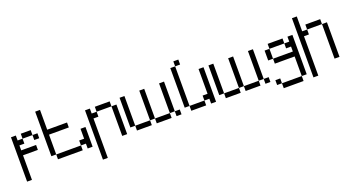

<svg xmlns="http://www.w3.org/2000/svg" viewBox="-32 -531 1647 890"><g transform="rotate(-20 791.5 -86.0)"><path d="M97.2 -121.6V-146H121.6V-121.6ZM0 48.3V-170.4H23.9V-146H48.3V-121.6H23.9V-97.2H97.2V-72.8H23.9V48.3ZM48.3 -146V-170.4H97.2V-146Z M169.9 0V-23.9H292V0ZM316.4 0V-23.9H292V-48.3H316.4V-97.2H340.8V0ZM146 -23.9V-243.7H169.9V-146H267.6V-121.6H169.9V-23.9Z M486.8 0V-146H511.2V0ZM365.2 72.8V-170.4H389.2V-146H413.6V-121.6H389.2V72.8ZM413.6 -146V-170.4H486.8V-146Z M559.6 0V-23.9H632.8V0ZM657.2 0V-23.9H730.5V0ZM754.9 0V-23.9H779.3V0ZM535.6 -23.9V-170.4H559.6V-23.9ZM632.8 -23.9V-170.4H657.2V-23.9ZM730.5 -23.9V-170.4H754.9V-23.9Z M827.6 0V-23.9H900.9V0ZM925.3 0V-23.9H900.9V-48.3H925.3V-170.4H949.7V0ZM803.7 -23.9V-219.2H827.6V-23.9ZM827.6 -219.2V-243.7H852.1V-219.2Z M998 0V-23.9H1071.3V0ZM1095.7 0V-23.9H1168.9V0ZM1193.4 0V-23.9H1217.8V0ZM974.1 -23.9V-170.4H998V-23.9ZM1071.3 -23.9V-170.4H1095.7V-23.9ZM1168.9 -23.9V-170.4H1193.4V-23.9Z M1266.1 48.3V23.9H1363.8V48.3ZM1242.2 23.9V0H1266.1V23.9ZM1242.2 -97.2V-146H1266.1V-97.2ZM1266.1 -146V-170.4H1339.4V-146ZM1363.8 23.9V-72.8H1266.1V-97.2H1363.8V-121.6H1339.4V-146H1363.8V-170.4H1388.2V23.9Z M1534.2 0V-170.4H1558.6V0ZM1460.9 -170.4V-194.8H1534.2V-170.4ZM1412.6 48.3V-243.7H1436.5V-170.4H1460.9V-146H1436.5V48.3Z"/></g></svg>

Font: FS Mondwest Regular
Style: Regular
Weight: 400
Designer: NZWStudios2024
Foundry: https://fontstruct.com
Version: Version 1.0